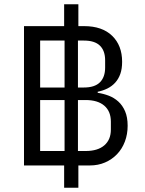

<svg xmlns="http://www.w3.org/2000/svg" viewBox="-20 -800 681 904"><path d="M282 -21H93V-677H282V-780H349V-677H376Q461 -677 508 -631.5Q555 -586 555 -509Q555 -476 546.5 -452Q538 -428 522.5 -411Q507 -394 486 -383.5Q465 -373 440 -368V-363Q467 -359 492 -349.5Q517 -340 537 -322Q557 -304 569 -276Q581 -248 581 -208Q581 -168 568 -133.5Q555 -99 531 -74Q507 -49 474.5 -35Q442 -21 403 -21H349V84H282ZM383 -89Q440 -89 471 -115.5Q502 -142 502 -190V-227Q502 -276 471 -302.5Q440 -329 383 -329H347V-89ZM375 -388Q426 -388 450.5 -412.5Q475 -437 475 -482V-516Q475 -561 450.5 -585Q426 -609 375 -609H347V-388ZM284 -89V-329H169V-89ZM284 -388V-609H169V-388Z"/></svg>

Font: IBM Plex Sans Thai
Style: Regular
Weight: 400
Designer: Mike Abbink, Paul van der Laan, Pieter van Rosmalen, Ben Mitchell, Mark Frömberg
Foundry: Bold Monday
Version: Version 1.1